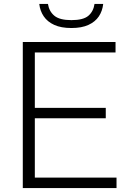

<svg xmlns="http://www.w3.org/2000/svg" viewBox="-20 -953 654 973"><path d="M95.5 0V-740H565.5V-687H156.5V-53H570.5V0ZM132 -353.5V-406.5H516V-353.5ZM342 -811Q289.5 -811 255 -826.8Q220.5 -842.5 201.8 -870Q183 -897.5 179 -933H223Q229 -895 255.8 -873Q282.5 -851 342 -851Q402 -851 427.8 -873Q453.5 -895 459 -933H503Q499 -897 480.8 -869.8Q462.5 -842.5 428.2 -826.8Q394 -811 342 -811Z"/></svg>

Font: Encode Sans SC SemiExpanded Light
Style: Regular
Weight: 300
Width: 6
Designer: Multiple Designers
Foundry: Impallari Type
Version: Version 3.002